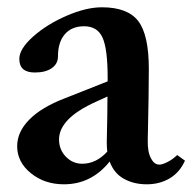

<svg xmlns="http://www.w3.org/2000/svg" viewBox="-20 -487 524 519"><path d="M152.8 11.2Q100.6 11.2 63.5 -18.8Q26.4 -48.8 26.4 -91.8Q26.4 -130.4 59.1 -163.6Q91.8 -196.8 153.8 -220.7L271 -267.1V-276.4Q271 -355 257.1 -385.5Q243.2 -416 207.5 -416Q173.8 -416 155.3 -394.5Q136.7 -373 136.7 -334.5Q136.7 -314.5 119.9 -302.7Q103 -291 74.2 -291Q32.2 -291 32.2 -327.6Q32.2 -355 69.6 -388.2Q106.9 -421.4 159.9 -444.3Q212.9 -467.3 255.4 -467.3Q325.2 -467.3 353.8 -429.9Q382.3 -392.6 382.3 -300.8Q382.3 -235.8 379.4 -108.9Q378.9 -93.3 381.3 -79.1Q383.8 -64.9 391.4 -53.5Q398.9 -42 410.6 -42Q418.9 -42 432.9 -49.1Q446.8 -56.2 459 -67.9L480 -52.7Q465.8 -21 438.7 -4.9Q411.6 11.2 376.5 11.2Q341.8 11.2 314.9 -3.7Q288.1 -18.6 276.4 -50.3Q227.1 11.2 152.8 11.2ZM139.6 -109.9Q139.6 -82.5 158 -63.5Q176.3 -44.4 202.6 -44.4Q239.7 -44.4 270 -77.1Q268.6 -88.9 268.6 -102.5Q270.5 -184.6 270.5 -226.1L239.3 -211.9Q139.6 -167 139.6 -109.9Z"/></svg>

Font: Elstob 6pt SemiBold
Style: Regular
Weight: 600
Designer: Peter S. Baker
Version: Version 1.015